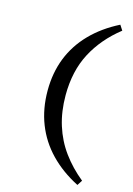

<svg xmlns="http://www.w3.org/2000/svg" viewBox="-119 -693 630 908"><g transform="rotate(15 195.5 -238.5)"><path d="M354 154Q273.4 112.9 216.9 54.4Q160.5 -4 131.5 -78.2Q102.4 -152.4 102.4 -241.1Q102.4 -328.2 131 -400.8Q159.7 -473.4 216.1 -531.5Q272.6 -589.5 354 -630.6L370.2 -605.6Q283.9 -537.9 237.1 -449.2Q190.3 -360.5 190.3 -241.9Q190.3 -162.1 211.3 -95.2Q232.3 -28.2 272.6 27Q312.9 82.3 370.2 129Z"/></g></svg>

Font: Playfair 9pt SemiBold
Style: Regular
Weight: 600
Designer: Claus Eggers Sørensen
Foundry: Claus Eggers Sørensen
Version: Version 2.001;gftools[0.9.30]